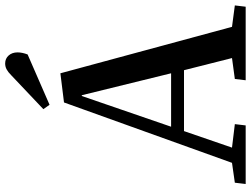

<svg xmlns="http://www.w3.org/2000/svg" viewBox="-134 -838 972 744"><g transform="rotate(-90 352.0 -466.0)"><path d="M440 -718 620 -53 703 -42 698 0H413L418 -42L499 -53L452 -239H216L152 -53L243 -42L238 0H11L16 -42L93 -53L327 -704ZM233 -289H440L355 -635H352ZM433 -909Q445 -921 455.5 -926.5Q466 -932 478 -932Q497 -932 509 -918.5Q521 -905 521 -884Q521 -866 513 -845L318 -760L301 -784Z"/></g></svg>

Font: Literata 36pt Medium
Style: Italic
Weight: 500
Italic angle: -2°
Designer: Latin by Veronika Burian and Jose Scaglione. Greek by Irene Vlachou. Cyrillic by Vera Evstafieva
Foundry: TypeTogether
Version: Version 3.002